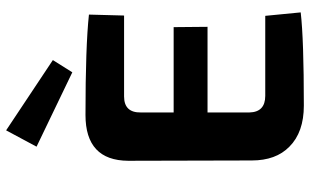

<svg xmlns="http://www.w3.org/2000/svg" viewBox="-208 -778 989 612"><g transform="rotate(-90 286.0 -471.5)"><path d="M125 -849 177 -946 401 -797 362 -735ZM285 -570Q233 -570 234 -516V-412H506L507 -304H234V-171Q235 -120 287 -120H542L553 -7Q467 3 256 3Q171 3 125 -43Q81 -86 81 -163L80 -557Q81 -693 226 -693Q444 -693 546 -682L543 -570Z"/></g></svg>

Font: Taylor Sans Bold LRS
Style: Bold
Weight: 700
Italic angle: -8°
Designer: Natanael Gama
Version: Version 1.001 September 8, 2015